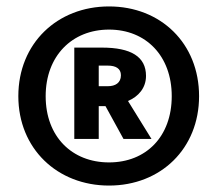

<svg xmlns="http://www.w3.org/2000/svg" viewBox="-20 -781 676 597"><path d="M319 -761C158 -761 37 -646 37 -482C37 -319 158 -204 319 -204C480 -204 599 -319 599 -482C599 -646 480 -761 319 -761ZM319 -276C204 -276 122 -356 122 -482C122 -607 204 -689 319 -689C434 -689 514 -607 514 -482C514 -356 434 -276 319 -276ZM434 -545C434 -605 387 -633 297 -633H211V-349H287V-451H308L364 -349H451L378 -467C411 -481 434 -508 434 -545ZM287 -577H315C340 -577 356 -568 356 -547C356 -523 338 -513 316 -513H287Z"/></svg>

Font: Fira Sans ExtraBold
Style: Regular
Weight: 800
Designer: bBox Type GmbH & Carrois Corporate GbR & Edenspiekermann AG
Foundry: bBox Type GmbH & Carrois Corporate GbR & Edenspiekermann AG
Version: Version 4.300;PS 004.300;hotconv 1.0.88;makeotf.lib2.5.64775